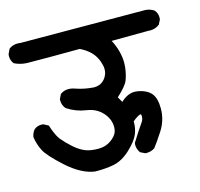

<svg xmlns="http://www.w3.org/2000/svg" viewBox="-95 -659 769 737"><g transform="rotate(-15 289.5 -291.0)"><path d="M421.4 -182.6Q412.6 -182.6 388.7 -163.6Q388.7 -162.6 388.7 -161.6Q388.7 -135.7 379.9 -113.8Q370.1 -89.4 337.4 -58.6Q304.7 -27.8 268.6 -21Q238.8 -15.6 206.1 -15.6Q196.8 -15.6 195.3 -15.6Q143.1 -22.9 86.9 -73.2Q31.7 -123 18.6 -148.7Q5.4 -174.3 1 -204.1Q3.4 -220.2 13.2 -231.9Q25.4 -242.7 42 -242.7Q45.4 -242.7 50.3 -242.2L69.8 -231.9Q75.2 -214.4 79.8 -203.9Q84.5 -193.4 86.9 -188.7Q89.4 -184.1 91.3 -180.9Q93.3 -177.7 95.9 -174.1Q98.6 -170.4 102.1 -167Q113.8 -152.8 133.8 -134.8Q168.5 -103 203.6 -98.6Q217.3 -96.7 228.5 -96.7Q247.6 -96.7 261.2 -101.6Q282.7 -109.4 298.3 -127.4Q310.5 -141.1 310.5 -161.6Q310.5 -196.3 283.2 -223.6Q259.8 -246.6 224.1 -251.5Q183.6 -257.3 148.9 -280.3L148.4 -281.2Q136.7 -294.9 136.7 -313.5Q136.7 -314.9 136.7 -318.4L146 -337.4L147.9 -338.4Q160.6 -347.7 178.2 -347.7Q191.4 -347.7 205.6 -342.3Q235.8 -332 269.5 -329.1Q272.9 -328.6 276.4 -328.6Q286.6 -328.6 296.4 -332Q308.6 -336.4 318.4 -347.7Q332.5 -364.7 332.5 -385.3Q332.5 -392.1 331.1 -399.4Q323.7 -434.6 300.8 -457.5Q284.7 -473.6 260.3 -485.4Q168.5 -484.9 142.1 -484.9Q64 -484.9 51.3 -485.4Q25.4 -486.3 2 -497.6L0.5 -499Q-9.3 -511.7 -9.3 -528.3Q-9.3 -531.7 -8.8 -536.1L0.5 -555.7L2 -557.1Q16.1 -567.4 35.2 -567.4Q41 -567.4 47.4 -566.4L539.1 -564.5Q559.1 -564.5 576.7 -552.7L577.1 -551.8Q587.4 -540 587.4 -523.4Q587.4 -520 586.9 -515.1L577.6 -496.6L576.2 -495.6Q560.5 -483.9 540 -483.9Q537.1 -483.9 533.7 -484.4L386.7 -483.4Q399.4 -459.5 405.5 -435.5Q411.6 -411.6 411.6 -390.6Q411.6 -381.3 410.6 -372.6Q407.2 -343.8 398.9 -322.8Q391.1 -302.2 353.5 -268.1L365.7 -246.6Q392.1 -272 420.9 -272Q426.8 -272 432.6 -271Q470.2 -264.2 486.8 -243.2Q502 -223.6 502 -184.1Q502 -138.2 476.6 -98.6Q453.6 -63 438 -43Q423.8 -33.2 405.8 -33.2Q403.8 -33.2 400.4 -33.2L381.3 -42.5Q370.6 -57.6 370.6 -74.2Q370.6 -77.6 371.6 -82.5Q400.9 -129.4 415 -148.9Q423.8 -160.6 423.8 -172.4Q423.8 -178.7 422.4 -182.1Q421.9 -182.6 421.4 -182.6Z"/></g></svg>

Font: Bakudai
Style: Bold
Weight: 700
Version: Version 1.48